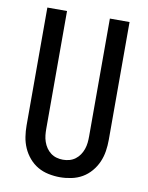

<svg xmlns="http://www.w3.org/2000/svg" viewBox="-84 -796 668 865"><g transform="rotate(10 250.0 -363.5)"><path d="M250 8Q224 8 197.5 2.5Q171 -3 148.5 -16Q126 -29 108.5 -49.5Q91 -70 80.5 -94Q70 -118 66 -144Q62 -170 62 -196V-735H152V-196Q152 -181 153.5 -166.5Q155 -152 160 -137.5Q165 -123 173.5 -110.5Q182 -98 194 -89Q206 -80 220.5 -76Q235 -72 250 -72Q265 -72 279.5 -76Q294 -80 306 -89Q318 -98 326.5 -110.5Q335 -123 340 -137.5Q345 -152 346.5 -166.5Q348 -181 348 -196V-735H438V-196Q438 -170 434 -144Q430 -118 419.5 -94Q409 -70 391.5 -49.5Q374 -29 351.5 -16Q329 -3 302.5 2.5Q276 8 250 8Z"/></g></svg>

Font: Iosevka Term Curly Medium
Style: Regular
Weight: 500
Designer: Belleve Invis
Foundry: Belleve Invis
Version: Version 32.3.0